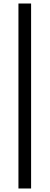

<svg xmlns="http://www.w3.org/2000/svg" viewBox="-20 -878 283 1093"><path d="M157 -858V195H85V-858Z"/></svg>

Font: Playfair Display SemiBold
Style: Regular
Weight: 600
Designer: Claus Eggers Sørensen
Foundry: Claus Eggers Sørensen
Version: Version 1.203